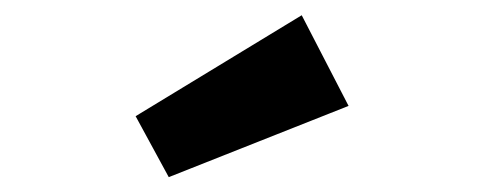

<svg xmlns="http://www.w3.org/2000/svg" viewBox="-20 -855 640 252"><path d="M376 -835 437.5 -716 201.5 -622.5 158 -702.5Z"/></svg>

Font: Fira Code Light
Style: Bold
Weight: 700
Monospace: yes
Version: Version 5.002